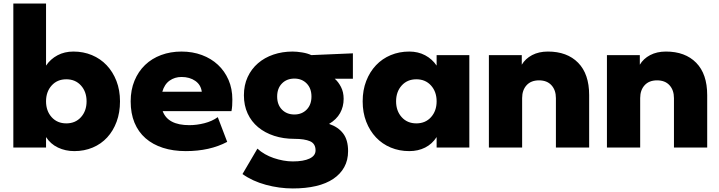

<svg xmlns="http://www.w3.org/2000/svg" viewBox="-20 -780 4043 1080"><path d="M655 -210Q655 -147 636 -95.5Q617 -44 583 -7Q549 30 501.5 50Q454 70 398 70Q348 70 306 50Q264 30 239 -9V50H55V-760H239V-411Q264 -448 303.5 -469Q343 -490 393 -490Q449 -490 497 -470Q545 -450 580 -413Q615 -376 635 -324.5Q655 -273 655 -210ZM467 -210Q467 -264 435.5 -299Q404 -334 353 -334Q302 -334 270.5 -299Q239 -264 239 -210Q239 -156 270.5 -121Q302 -86 353 -86Q404 -86 435.5 -121Q467 -156 467 -210Z M715 -210Q715 -274 736.5 -326Q758 -378 796 -414.5Q834 -451 886.5 -470.5Q939 -490 1001 -490Q1063 -490 1115.5 -470.5Q1168 -451 1206 -415.5Q1244 -380 1265.5 -330.5Q1287 -281 1287 -220Q1287 -202 1286 -186Q1285 -170 1282 -155H895Q924 -76 1045 -76Q1087 -76 1130 -87Q1173 -98 1205 -121L1258 18Q1160 70 1025 70Q954 70 896.5 51.5Q839 33 798.5 -2.5Q758 -38 736.5 -90Q715 -142 715 -210ZM1115 -264Q1110 -303 1078.5 -325Q1047 -347 1001 -347Q963 -347 934 -326.5Q905 -306 893 -264Z M1636 1Q1574 1 1522 -16Q1470 -33 1432 -64.5Q1394 -96 1373 -141.5Q1352 -187 1352 -244Q1352 -301 1373 -346.5Q1394 -392 1431 -424Q1468 -456 1518 -473Q1568 -490 1626 -490Q1650 -490 1680 -485Q1710 -480 1731 -470L1965 -480V-337H1863Q1883 -320 1898 -291Q1913 -262 1913 -224Q1913 -180 1893 -144Q1873 -108 1831 -83Q1882 -66 1910 -29.5Q1938 7 1938 70Q1938 121 1916.5 160Q1895 199 1855 226Q1815 253 1757.5 266.5Q1700 280 1627 280Q1551 280 1475.5 259.5Q1400 239 1344 199L1428 56Q1446 73 1469.5 86.5Q1493 100 1519.5 109Q1546 118 1573.5 123Q1601 128 1627 128Q1687 128 1721 112Q1755 96 1755 66Q1755 28 1724 14.5Q1693 1 1636 1ZM1539 -237Q1539 -191 1566 -163.5Q1593 -136 1636 -136Q1678 -136 1705 -163.5Q1732 -191 1732 -237Q1732 -283 1705 -310.5Q1678 -338 1636 -338Q1593 -338 1566 -310.5Q1539 -283 1539 -237Z M2020 -210Q2020 -273 2040 -324.5Q2060 -376 2095 -413Q2130 -450 2178 -470Q2226 -490 2282 -490Q2332 -490 2371.5 -469Q2411 -448 2436 -411V-470H2620V50H2436V-9Q2411 30 2371.5 50Q2332 70 2282 70Q2226 70 2178 50Q2130 30 2095 -7Q2060 -44 2040 -95.5Q2020 -147 2020 -210ZM2208 -210Q2208 -156 2239.5 -121Q2271 -86 2322 -86Q2373 -86 2404.5 -121Q2436 -156 2436 -210Q2436 -264 2404.5 -299Q2373 -334 2322 -334Q2271 -334 2239.5 -299Q2208 -264 2208 -210Z M3107 50V-228Q3107 -273 3082 -300.5Q3057 -328 3012 -328Q2967 -328 2942 -300.5Q2917 -273 2917 -228V50H2730V-470H2915V-416Q2935 -450 2973 -470Q3011 -490 3062 -490Q3170 -490 3232 -427Q3294 -364 3294 -245V50Z M3771 50V-228Q3771 -273 3746 -300.5Q3721 -328 3676 -328Q3631 -328 3606 -300.5Q3581 -273 3581 -228V50H3394V-470H3579V-416Q3599 -450 3637 -470Q3675 -490 3726 -490Q3834 -490 3896 -427Q3958 -364 3958 -245V50Z"/></svg>

Font: OA Gothic ExtraBold
Style: Regular
Weight: 800
Designer: Choi Chi-young, Lee Jaesang, Lee Juhyun, Han Dohee
Foundry: DDUNGSANG CORP.
Version: Version 1.000;Build 20210203